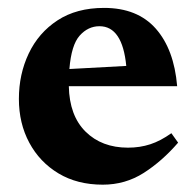

<svg xmlns="http://www.w3.org/2000/svg" viewBox="-20 -466 508 498"><path d="M250 -445.5Q336.5 -445.5 384 -391.8Q431.5 -338 439.5 -242.5H158.5Q160 -166 202 -124.5Q244 -83 312 -83Q343 -83 369.8 -91.8Q396.5 -100.5 424.5 -120.5L442 -96Q400.5 -48 352.8 -17.5Q305 13 246.5 13Q180.5 13 131.8 -16.2Q83 -45.5 56 -95.8Q29 -146 29 -209.5Q29 -273.5 54.5 -327.2Q80 -381 129.2 -413.2Q178.5 -445.5 250 -445.5ZM238 -398Q208.5 -398 186.8 -373.8Q165 -349.5 160 -287L307.5 -295Q297.5 -398 238 -398Z"/></svg>

Font: Newsreader 16pt
Style: Bold
Weight: 700
Designer: Hugues Gentile
Foundry: Production Type
Version: Version 1.003; ttfautohint (v1.8.3)